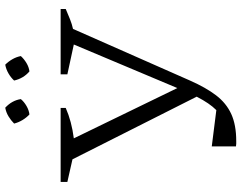

<svg xmlns="http://www.w3.org/2000/svg" viewBox="-112 -780 899 714"><g transform="rotate(-90 337.0 -423.5)"><path d="M149 5V-85L284 -68Q297 -81 309 -98.5Q321 -116 334 -141L101 -603L17 -622V-647H292V-628Q242 -606 179 -598L366 -213L528 -598L417 -622V-647H660V-628Q639 -619 621.5 -612Q604 -605 586 -601L394 -166Q368 -107 339 -69Q310 -31 269.5 -12.5Q229 6 169 6Q164 6 159 6Q154 6 149 5ZM293 -853Q320 -828 325 -795Q315 -783 299.5 -774Q284 -765 268 -763Q256 -774 247 -789Q238 -804 234 -820Q246 -832 261 -841Q276 -850 293 -853ZM453 -853Q465 -841 473.5 -826Q482 -811 485 -795Q474 -783 459 -774Q444 -765 428 -763Q402 -785 394 -820Q405 -832 420.5 -841Q436 -850 453 -853Z"/></g></svg>

Font: Piazzolla Light
Style: Regular
Weight: 300
Designer: Juan Pablo del Peral
Foundry: Huerta Tipografica
Version: Version 1.330